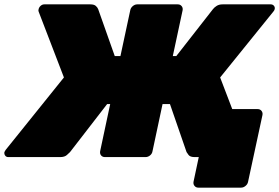

<svg xmlns="http://www.w3.org/2000/svg" viewBox="-42 -720 1280 880"><path d="M867 140Q856 140 849.5 132Q843 124 845 113L869 0H847L844 -220H1139Q1150 -220 1156.5 -212Q1163 -204 1161 -193L1095 113Q1093 124 1083.5 132Q1074 140 1063 140ZM1199 -700Q1208 -700 1213.5 -693.5Q1219 -687 1217 -678Q1215 -671 1211 -667L967 -365L1094 -33Q1096 -28 1094 -22Q1093 -13 1085 -6.5Q1077 0 1068 0H850Q830 0 822.5 -9.5Q815 -19 813 -23L737 -243H703L657 -27Q655 -15 645.5 -7.5Q636 0 625 0H439Q428 0 421.5 -7.5Q415 -15 417 -27L463 -243H449L279 -23Q275 -19 264.5 -9.5Q254 0 234 0H-4Q-13 0 -18 -6.5Q-23 -13 -22 -22Q-21 -24 -19.5 -27.5Q-18 -31 -16 -33L251 -365L135 -667Q133 -672 135 -678Q137 -687 144.5 -693.5Q152 -700 161 -700H372Q389 -700 397 -693Q405 -686 408 -678L484 -463H510L555 -673Q557 -684 566.5 -692Q576 -700 587 -700H773Q784 -700 790.5 -692Q797 -684 795 -673L750 -463H766L934 -678Q940 -686 951 -693Q962 -700 978 -700Z"/></svg>

Font: Rubik Black
Style: Italic
Weight: 900
Italic angle: -12°
Designer: Hubert and Fischer
Foundry: Hubert and Fischer
Version: Version 2.300;gftools[0.9.30]